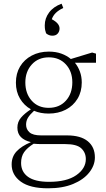

<svg xmlns="http://www.w3.org/2000/svg" viewBox="-20 -774 573 1038"><path d="M94 107Q94 155 131.5 182Q169 209 245 209Q341 209 392.5 173Q444 137 444 86Q444 51 419.5 28Q395 5 333 5H204Q194 5 183.5 4.5Q173 4 162 3Q127 25 110.5 48.5Q94 72 94 107ZM243 -160Q199 -160 164 -175Q142 -155 131.5 -138Q121 -121 121 -100Q121 -75 139.5 -58.5Q158 -42 202 -42H342Q416 -42 454.5 -10.5Q493 21 493 77Q493 120 462.5 158.5Q432 197 375.5 220.5Q319 244 240 244Q142 244 92.5 208Q43 172 43 115Q43 73 69.5 44.5Q96 16 146 -5V-6Q112 -14 93 -33Q74 -52 74 -84Q74 -115 93.5 -138Q113 -161 147 -183Q110 -204 88 -241Q66 -278 66 -327Q66 -377 88.5 -414.5Q111 -452 151.5 -473.5Q192 -495 244 -495Q282 -495 312 -484Q342 -473 363 -455L478 -490L499 -484V-435H385Q402 -414 412 -387Q422 -360 422 -328Q422 -278 399 -240Q376 -202 335.5 -181Q295 -160 243 -160ZM243 -191Q301 -191 336 -229.5Q371 -268 371 -329Q371 -388 336 -426Q301 -464 244 -464Q187 -464 152 -425.5Q117 -387 117 -328Q117 -268 151.5 -229.5Q186 -191 243 -191ZM222 -637Q222 -675 245.5 -706.5Q269 -738 313 -754L322 -731Q297 -719 282 -704.5Q267 -690 260 -670Q302 -648 302 -620Q302 -604 292 -592.5Q282 -581 263 -581Q244 -581 229 -594Q226 -603 224 -612Q222 -621 222 -637Z"/></svg>

Font: Source Serif 4 SmText Light
Style: Regular
Weight: 300
Designer: Frank Grießhammer
Foundry: Adobe
Version: Version 4.005;hotconv 1.1.0;makeotfexe 2.6.0